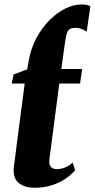

<svg xmlns="http://www.w3.org/2000/svg" viewBox="-20 -856 437 886"><path d="M136.5 10.5Q97 10.5 69.2 -9.5Q41.5 -29.5 43 -75Q43 -78 43.8 -84.5Q44.5 -91 46.2 -103.5Q48 -116 50.8 -137.5Q53.5 -159 57.5 -192L94 -470.5H34L43 -512.5L105.5 -536L112.5 -576Q122.5 -633 148 -680.5Q173.5 -728 208.2 -762.8Q243 -797.5 281.5 -816.5Q320 -835.5 357 -835.5Q368.5 -835.5 379 -833.5Q389.5 -831.5 397 -827L380 -709.5Q367.5 -718.5 355 -723Q342.5 -727.5 330.5 -727.5Q313.5 -727.5 304 -723.2Q294.5 -719 289.2 -704Q284 -689 279.5 -657L263 -537.5H359L349.5 -470.5H253.5L217 -189.5Q213.5 -161 210.5 -141Q207.5 -121 207.5 -109Q207.5 -92 216.8 -83.8Q226 -75.5 241.5 -75.5Q260.5 -75.5 279.2 -82.8Q298 -90 315 -105.5L327 -70.5Q310.5 -51 283.8 -32.2Q257 -13.5 220.2 -1.5Q183.5 10.5 136.5 10.5Z"/></svg>

Font: Merriweather 60pt Black
Style: Italic
Weight: 900
Italic angle: -7.8°
Version: Version 2.101